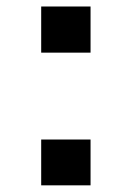

<svg xmlns="http://www.w3.org/2000/svg" viewBox="-20 -637 401 585"><path d="M105.5 -72.3V-211.9H255.9V-72.3ZM105.5 -476.6V-617.2H255.9V-476.6Z"/></svg>

Font: Gothic A1 SemiBold
Style: Regular
Weight: 600
Version: Version 2.50